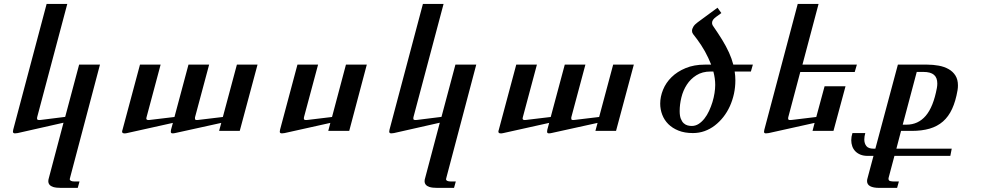

<svg xmlns="http://www.w3.org/2000/svg" viewBox="-20 -647 4847 949"><path d="M474.1 -327.6 327.6 226.6Q324.7 235.4 324.7 238.3Q325.2 250 349.1 250H373L364.3 281.7H283.2Q257.8 281.7 243.2 277.3Q219.2 269.5 218.8 249Q218.8 241.2 221.2 233.9L293.9 -40.5L67.4 10.7Q58.6 12.2 54.2 12.2Q43.9 12.2 43.9 3.4Q43.9 0 45.4 -6.3L210.4 -627.4H312.5L163.6 -67.4Q162.6 -62 163.1 -60.5Q163.1 -53.7 173.8 -53.7Q178.7 -54.2 181.2 -54.2L302.2 -69.3L371.1 -327.6Z M1252.9 -327.6 1165 0H1063L1073.7 -39.6L847.2 10.3Q839.4 12.2 833.5 12.2Q824.2 12.2 824.2 4.4Q824.2 0.5 825.2 -5.4L834.5 -39.6L606 11.2Q602.5 12.2 599.1 12.2Q595.7 12.2 594.7 12.2Q583.5 12.2 583.5 3.4Q583.5 0 585.4 -4.9L671.9 -327.6H773.9L704.1 -66.9Q703.1 -62.5 703.1 -61Q703.6 -53.7 713.9 -53.7Q718.3 -54.2 720.2 -54.2L842.3 -68.8L911.6 -327.6H1013.7L943.8 -66.9Q943.4 -61.5 943.8 -59.6Q943.8 -53.7 953.1 -53.7Q957 -53.7 959.5 -54.2L1081.5 -68.8L1150.9 -327.6Z M1793 -327.6 1706.1 0H1602.5L1612.8 -39.6L1386.7 10.7Q1377.9 12.2 1373.5 12.2Q1362.8 12.2 1362.8 3.9Q1362.8 0 1364.3 -6.3L1450.2 -327.6H1552.2L1482.4 -67.4Q1481.4 -62 1481.9 -60.5Q1481.9 -53.7 1492.7 -53.7Q1497.6 -54.2 1500 -54.2L1621.1 -68.8L1689.9 -327.6Z M2334 -327.6 2187.5 226.6Q2184.6 235.4 2184.6 238.3Q2185.1 250 2209 250H2232.9L2224.1 281.7H2143.1Q2117.7 281.7 2103 277.3Q2079.1 269.5 2078.6 249Q2078.6 241.2 2081.1 233.9L2153.8 -40.5L1927.2 10.7Q1918.5 12.2 1914.1 12.2Q1903.8 12.2 1903.8 3.4Q1903.8 0 1905.3 -6.3L2070.3 -627.4H2172.4L2023.4 -67.4Q2022.5 -62 2022.9 -60.5Q2022.9 -53.7 2033.7 -53.7Q2038.6 -54.2 2041 -54.2L2162.1 -69.3L2231 -327.6Z M3112.8 -327.6 3024.9 0H2922.9L2933.6 -39.6L2707 10.3Q2699.2 12.2 2693.4 12.2Q2684.1 12.2 2684.1 4.4Q2684.1 0.5 2685.1 -5.4L2694.3 -39.6L2465.8 11.2Q2462.4 12.2 2459 12.2Q2455.6 12.2 2454.6 12.2Q2443.4 12.2 2443.4 3.4Q2443.4 0 2445.3 -4.9L2531.7 -327.6H2633.8L2564 -66.9Q2563 -62.5 2563 -61Q2563.5 -53.7 2573.7 -53.7Q2578.1 -54.2 2580.1 -54.2L2702.1 -68.8L2771.5 -327.6H2873.5L2803.7 -66.9Q2803.2 -61.5 2803.7 -59.6Q2803.7 -53.7 2813 -53.7Q2816.9 -53.7 2819.3 -54.2L2941.4 -68.8L3010.7 -327.6Z M3406.2 -478Q3400.4 -485.4 3400.4 -494.1Q3400.4 -504.4 3407.2 -515.4Q3414.1 -526.4 3428.2 -536.6L3526.4 -608.9L3545.4 -582.5L3520 -564Q3510.3 -557.1 3504.9 -549.8Q3499.5 -542.5 3499.5 -534.2Q3499.5 -524.9 3505.9 -516.6Q3529.3 -482.9 3549.1 -450.9Q3568.8 -418.9 3583.5 -386.7Q3596.7 -357.4 3604.5 -327.6H3701.2L3691.4 -293.5H3611.3Q3614.7 -272 3614.7 -250Q3614.7 -215.8 3607.7 -183.3Q3600.6 -150.9 3587.4 -121.8Q3574.2 -92.8 3555.2 -68.6Q3536.1 -44.4 3512.9 -26.6Q3489.7 -8.8 3462.4 1Q3435.1 10.7 3404.8 10.7Q3363.8 10.7 3333.5 -1.5Q3303.2 -13.7 3283.2 -33.7Q3263.2 -53.7 3253.2 -80.1Q3243.2 -106.4 3243.2 -134.8Q3243.2 -168.9 3257.3 -203.6Q3271.5 -238.3 3299.3 -265.6Q3327.1 -293 3368.7 -310.3Q3410.2 -327.6 3464.4 -327.6H3495.1Q3488.3 -344.7 3480.5 -361.3Q3465.3 -394 3445.8 -423.6Q3426.3 -453.1 3406.2 -478ZM3421.9 -274.9Q3393.1 -256.8 3374.8 -228.5Q3356.4 -200.2 3347.9 -165.5Q3339.4 -130.9 3339.4 -98.1Q3339.4 -74.7 3345 -60.3Q3350.6 -45.9 3359.4 -37.8Q3368.2 -29.8 3378.7 -27.1Q3389.2 -24.4 3398.9 -24.4Q3417.5 -24.4 3433.1 -34.4Q3448.7 -44.4 3461.7 -60.8Q3474.6 -77.1 3484.6 -98.6Q3494.6 -120.1 3501.5 -142.6Q3508.3 -165 3511.7 -187Q3515.1 -209 3515.1 -227.1Q3515.1 -259.8 3505.9 -293.5H3492.2Q3451.2 -293.5 3421.9 -274.9Z M4215.3 -327.6 4204.6 -291H3935.5L3876 -66.9Q3875 -61.5 3875.5 -60.5Q3875.5 -53.7 3884.8 -53.7Q3890.6 -53.7 3893.6 -54.2L4014.6 -68.8L4055.7 -220.7H4159.2L4099.6 0H3996.1L4006.3 -39.6L3779.8 10.7Q3771 12.2 3765.6 12.2Q3756.3 12.2 3756.3 4.4Q3756.3 0.5 3757.8 -5.4L3922.9 -627.4H4025.9L3946.3 -327.6Z M4433.6 0 4410.6 87.9H4684.1L4677.2 123.5H4400.9L4372.6 230Q4372.1 231.9 4371.8 233.4Q4371.6 234.9 4371.6 236.3Q4371.6 246.1 4380.1 248Q4388.7 250 4399.4 250H4422.9L4414.1 281.7H4327.1Q4265.6 281.7 4265.6 248Q4265.6 241.2 4267.6 234.9L4297.4 123.5H4268.6Q4248 123.5 4232.7 117.2Q4217.3 110.8 4207.3 100.3Q4197.3 89.8 4192.4 75.7Q4187.5 61.5 4187.5 45.9Q4187.5 28.3 4193.4 10.7H4256.8Q4254.4 19 4253.2 27.1Q4252 35.2 4252 42.5Q4252 62 4262.2 75Q4272.5 87.9 4298.3 87.9H4306.6L4418 -327.6H4562.5Q4592.3 -327.6 4619.9 -322.5Q4647.5 -317.4 4668.7 -305.4Q4689.9 -293.5 4702.4 -273.7Q4714.8 -253.9 4714.8 -225.1Q4714.8 -219.7 4714.4 -213.6Q4713.9 -207.5 4712.9 -201.2Q4703.6 -147 4686 -108.9Q4668.5 -70.8 4640.9 -46.6Q4613.3 -22.5 4575 -11.2Q4536.6 0 4486.3 0ZM4610.8 -212.4Q4611.8 -218.3 4612.3 -223.6Q4612.8 -229 4612.8 -234.4Q4612.8 -263.2 4596.2 -277.3Q4579.6 -291.5 4543.9 -291.5H4511.2L4441.9 -30.8H4460.4Q4518.1 -30.8 4555.7 -74.7Q4593.3 -118.7 4610.8 -212.4Z"/></svg>

Font: Arian Grqi
Style: Regular
Weight: 400
Designer: Ruben Hakobyan (Tarumian)
Foundry: Ruben Hakobyan (Tarumian)
Version: Version 1.003